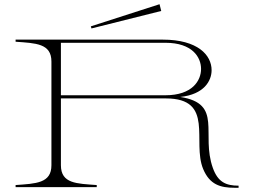

<svg xmlns="http://www.w3.org/2000/svg" viewBox="-20 -888 1201 911"><path d="M990 -91C932 -253 1040 -396 835 -428C949 -440 984 -505 984 -555C984 -626 919 -700 752 -700H54V-690C150 -683 224 -682 224 -596V-104C224 -18 150 -17 54 -10V0H439V-10C345 -17 269 -16 269 -104V-421H767C1000 -421 890 -216 944 -86C975 -12 1025 3 1094 3H1112V-7C1052 -7 1014 -24 990 -91ZM765 -436H269V-685H765C893 -685 934 -616 934 -561C934 -506 893 -436 765 -436ZM745 -836 737 -868 411 -763 414 -753Z"/></svg>

Font: Sprat Extended Thin
Style: Regular
Weight: 100
Width: 9
Designer: Ethan Nakache
Foundry: Collletttivo
Version: Version 2.000;Glyphs 3.2 (3217)